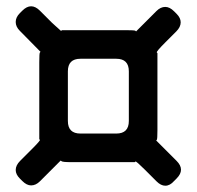

<svg xmlns="http://www.w3.org/2000/svg" viewBox="-20 -668 626 611"><path d="M173 -157 176 -155Q179 -152 207 -152H409L411 -154Q413 -156 441 -128L478 -91Q492 -77 506 -77Q521 -77 534 -92L542 -100Q556 -114 556 -128Q556 -142 542 -156L477 -221L479 -223Q481 -225 481 -254V-499L479 -501Q477 -504 506 -533L541 -568Q555 -582 555 -597Q555 -611 542 -624L534 -632Q520 -646 506 -646Q491 -646 478 -633L413 -568L411 -570Q409 -572 380 -572H177L175 -570Q174 -569 166 -577Q162 -581 156.5 -585.5Q151 -590 145 -596L107 -634Q93 -648 79 -648Q65 -648 51 -634L43 -626Q30 -613 30 -598Q30 -583 43 -570L109 -503L107 -501Q105 -499 105 -470V-225L107 -223Q109 -221 81 -193L44 -156Q30 -142 30 -127Q30 -113 43 -100L51 -92Q65 -78 79 -78Q94 -78 107 -91ZM196 -283V-441Q196 -481 236 -481H350Q390 -481 390 -441V-283Q390 -243 350 -243H236Q196 -243 196 -283Z"/></svg>

Font: WDXL Lubrifont TC
Style: Regular
Weight: 400
Designer: [WDXL Lubrifont] Copyright 2020-2022 (c) NightFurySL2001, Skr-ZERO; [ZCOOL QingKe HuangYou] Copyright 2018-2022 (c) The 
Version: Version 2.001;hotconv 1.1.1;makeotfexe 2.6.0